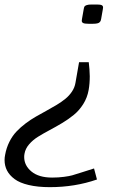

<svg xmlns="http://www.w3.org/2000/svg" viewBox="-34 -603 575 832"><path d="M293 -244.1 308.6 -333.5H350.6Q354.5 -301.8 355 -272.5Q355 -240.2 350.1 -212.9Q344.2 -179.7 326.7 -151.9Q309.1 -124 285.6 -105Q262.2 -85.9 234.9 -69.6Q207.5 -53.2 180.4 -38.8Q153.3 -24.4 130.6 -10.3Q107.9 3.9 92 22.5Q76.2 41 72.3 62.5Q70.8 69.8 70.8 77.1Q70.8 114.3 102.5 140.4Q134.3 166.5 191.9 166.5Q219.7 166.5 243.2 163.3Q266.6 160.2 279.1 156.7Q291.5 153.3 322.8 143.1Q354 132.8 373.5 127L386.2 174.8Q290.5 208 182.1 208Q129.4 208 90.3 198.7Q51.3 189.5 29.1 172.9Q6.8 156.2 -3.7 135.7Q-14.2 115.2 -14.2 90.3Q-14.2 79.1 -11.7 67.4Q-6.3 37.6 6.6 11.7Q19.5 -14.2 37.4 -33Q55.2 -51.8 76.9 -68.1Q98.6 -84.5 121.6 -97.7Q144.5 -110.8 167.5 -123.3Q190.4 -135.7 211.4 -148.4Q232.4 -161.1 249.3 -174.8Q266.1 -188.5 277.8 -206.1Q289.6 -223.6 293 -244.1ZM321.3 -521 328.6 -562.5Q330.1 -571.3 332 -574.7Q334 -578.1 341.3 -580.8Q348.6 -583.5 363.8 -583.5H384.3Q400.9 -583.5 406.7 -580.6Q412.6 -577.6 412.6 -570.8Q412.6 -567.9 411.6 -562.5L404.3 -521Q403.3 -515.6 402.3 -513.2Q401.4 -510.7 398.2 -507.1Q395 -503.4 387.7 -501.7Q380.4 -500 369.6 -500H349.1Q332.5 -500 326.4 -503.2Q320.3 -506.3 320.3 -512.7Q320.3 -515.1 321.3 -521Z"/></svg>

Font: Resagnicto
Style: Italic
Weight: 500
Italic angle: -10°
Version: Version 0.999